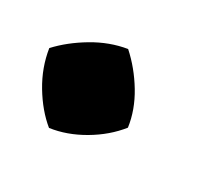

<svg xmlns="http://www.w3.org/2000/svg" viewBox="-62 -278 385 363"><g transform="rotate(30 131.0 -96.0)"><path d="M74 6Q47 -16 26 -51Q5 -86 -1 -125Q23 -151 57.5 -171.5Q92 -192 129 -198Q157 -173 177.5 -139Q198 -105 203 -69Q180 -40 145 -19.5Q110 1 74 6Z"/></g></svg>

Font: Piazzolla SC ExtraBold
Style: Italic
Weight: 800
Italic angle: -11.3°
Designer: Juan Pablo del Peral
Foundry: Huerta Tipografica
Version: Version 1.330